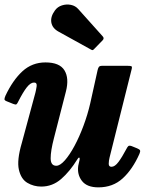

<svg xmlns="http://www.w3.org/2000/svg" viewBox="-20 -811 663 849"><path d="M4 -387.5Q36.5 -456.5 79.2 -495.8Q122 -535 181 -535Q243.5 -535 265 -500Q286.5 -465 271.5 -406.5L218.5 -200Q204 -144.5 204 -111.2Q204 -78 229 -78Q245.5 -78 266.8 -102Q288 -126 309.5 -166Q331 -206 349.2 -255Q367.5 -304 379 -354L411.5 -500.5Q413.5 -509.5 417 -514.8Q420.5 -520 432 -520H543Q557.5 -520 561.2 -518Q565 -516 562 -504.5L464.5 -114.5Q461 -101 460.8 -87.2Q460.5 -73.5 473 -73.5Q488 -73.5 504 -95Q520 -116.5 539 -152.5Q543.5 -161.5 547.5 -165Q551.5 -168.5 562 -165L586.5 -155Q596.5 -151 599 -146.5Q601.5 -142 596.5 -130.5Q566 -62 522.5 -22.2Q479 17.5 415 17.5Q364.5 17.5 342.5 -10.8Q320.5 -39 326 -78L332 -105Q333.5 -113.5 330 -114Q326.5 -114.5 322 -106.5Q289 -53 250.5 -19.5Q212 14 162.5 14Q129 14 101 -2.5Q73 -19 63.5 -60.8Q54 -102.5 76.5 -179L136.5 -401Q139.5 -412.5 142 -429.2Q144.5 -446 130.5 -446Q115 -446 98.2 -424.5Q81.5 -403 61 -362.5Q56.5 -353 53 -350Q49.5 -347 38.5 -351.5L10 -363Q0 -367 -0.2 -371.8Q-0.5 -376.5 4 -387.5ZM223 -765Q234.5 -781 254 -787.2Q273.5 -793.5 293.5 -789.5Q313.5 -785.5 326.5 -770.5L433.5 -651Q442.5 -642 434 -633L397 -595Q393 -590.5 390.2 -589.5Q387.5 -588.5 382 -592L239 -671Q211.5 -686 207 -711.5Q202.5 -737 223 -765Z"/></svg>

Font: Besley* Narrow
Style: Bold Italic
Weight: 700
Width: 4
Italic angle: -13°
Designer: Owen Earl
Foundry: indestructible type*
Version: Version 3.000; ttfautohint (v1.8.3)